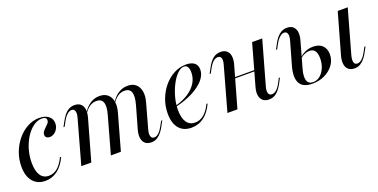

<svg xmlns="http://www.w3.org/2000/svg" viewBox="-20 -892 2691 1368"><g transform="rotate(-20 1325.0 -207.5)"><path d="M160.5 11.3Q100 11.3 66.1 -29.4Q32.3 -70.2 32.3 -142.7Q32.3 -199.2 51.6 -250Q71 -300.8 104 -340.3Q137.1 -379.8 179.8 -402.8Q222.6 -425.8 268.5 -425.8Q312.9 -425.8 339.1 -405.6Q365.3 -385.5 365.3 -350.8Q365.3 -329.8 355.6 -311.7Q346 -293.5 329.8 -282.7Q313.7 -271.8 295.2 -271.8Q280.6 -271.8 271.4 -279Q262.1 -286.3 262.1 -300Q262.1 -314.5 271 -325.8Q279.8 -337.1 291.1 -347.2Q302.4 -357.3 311.3 -367.7Q320.2 -378.2 320.2 -391.1Q320.2 -415.3 286.3 -415.3Q252.4 -415.3 221 -392.7Q189.5 -370.2 164.5 -331.5Q139.5 -292.7 125 -244Q110.5 -195.2 110.5 -143.5Q110.5 -80.6 132.3 -47.6Q154 -14.5 195.2 -14.5Q231.5 -14.5 260.5 -38.3Q289.5 -62.1 313.7 -112.1H322.6Q295.2 -51.6 253.6 -20.2Q212.1 11.3 160.5 11.3Z M962.9 11.3Q934.7 11.3 917.3 -3.2Q900 -17.7 896 -44Q891.9 -70.2 900.8 -104L950 -277.4Q966.9 -338.7 956 -369.4Q945.2 -400 906.5 -400Q878.2 -400 854 -383.1Q829.8 -366.1 808.9 -332.3L808.1 -337.9Q833.1 -381.5 866.5 -403.6Q900 -425.8 938.7 -425.8Q977.4 -425.8 1000.4 -406Q1023.4 -386.3 1030.2 -350.8Q1037.1 -315.3 1023.4 -267.7L972.6 -84.7Q962.9 -51.6 969 -33.1Q975 -14.5 993.5 -14.5Q1012.1 -14.5 1029.4 -31Q1046.8 -47.6 1063.7 -79.8L1079.8 -109.7H1088.7L1070.2 -75.8Q1059.7 -54.8 1044.8 -35.1Q1029.8 -15.3 1010.1 -2Q990.3 11.3 962.9 11.3ZM434.7 0 526.6 -329.8Q536.3 -362.1 530.6 -381Q525 -400 505.6 -400Q488.7 -400 470.6 -383.9Q452.4 -367.7 435.5 -334.7L419.4 -304.8H410.5L429 -339.5Q440.3 -360.5 454.8 -380.2Q469.4 -400 489.5 -412.9Q509.7 -425.8 536.3 -425.8Q565.3 -425.8 582.3 -411.3Q599.2 -396.8 603.2 -371Q607.3 -345.2 598.4 -311.3L510.5 0ZM658.9 0 736.3 -277.4Q754 -338.7 742.7 -369.4Q731.5 -400 693.5 -400Q665.3 -400 641.1 -383.5Q616.9 -366.9 595.2 -332.3L594.4 -337.9Q620.2 -381.5 653.6 -403.6Q687.1 -425.8 725.8 -425.8Q763.7 -425.8 787.1 -406Q810.5 -386.3 816.9 -350.8Q823.4 -315.3 809.7 -267.7L734.7 0Z M1268.5 11.3Q1207.3 11.3 1174.2 -28.2Q1141.1 -67.7 1141.1 -141.1Q1141.1 -197.6 1160.5 -248.8Q1179.8 -300 1213.3 -339.9Q1246.8 -379.8 1290.3 -402.8Q1333.9 -425.8 1382.3 -425.8Q1423.4 -425.8 1445.2 -408.1Q1466.9 -390.3 1466.9 -357.3Q1466.9 -317.7 1435.1 -280.6Q1403.2 -243.5 1346.4 -214.1Q1289.5 -184.7 1213.7 -166.9V-174.2Q1274.2 -191.1 1315.3 -218.5Q1356.5 -246 1378.2 -281.9Q1400 -317.7 1400 -360.5Q1400 -387.9 1390.7 -402.4Q1381.5 -416.9 1363.7 -416.9Q1339.5 -416.9 1313.7 -391.9Q1287.9 -366.9 1266.5 -325.8Q1245.2 -284.7 1231.9 -236.3Q1218.5 -187.9 1218.5 -140.3Q1218.5 -79 1240.7 -46.8Q1262.9 -14.5 1304.8 -14.5Q1340.3 -14.5 1370.2 -38.3Q1400 -62.1 1424.2 -112.1H1433.1Q1405.6 -51.6 1363.7 -20.2Q1321.8 11.3 1268.5 11.3Z M1542.7 0 1634.7 -329.8Q1644.4 -362.1 1638.7 -379.8Q1633.1 -397.6 1612.9 -397.6Q1595.2 -397.6 1578.2 -382.7Q1561.3 -367.7 1543.5 -334.7L1527.4 -304.8H1518.5L1537.1 -339.5Q1560.5 -384.7 1585.5 -405.2Q1610.5 -425.8 1643.5 -425.8Q1672.6 -425.8 1689.9 -411.3Q1707.3 -396.8 1711.3 -371Q1715.3 -345.2 1706.5 -311.3L1618.5 0ZM1636.3 -212.9 1638.7 -221.8H1866.9L1864.5 -212.9ZM1856.5 11.3Q1827.4 11.3 1810.1 -3.2Q1792.7 -17.7 1788.3 -43.5Q1783.9 -69.4 1793.5 -104L1880.6 -414.5H1957.3L1864.5 -84.7Q1855.6 -53.2 1861.3 -35.1Q1866.9 -16.9 1887.1 -16.9Q1904.8 -16.9 1922.2 -31.9Q1939.5 -46.8 1956.5 -79.8L1971.8 -109.7H1980.6L1962.9 -75.8Q1939.5 -30.6 1914.1 -9.7Q1888.7 11.3 1856.5 11.3Z M2504 11.3Q2475 11.3 2458.1 -3.2Q2441.1 -17.7 2437.1 -44Q2433.1 -70.2 2441.9 -104L2529.8 -414.5H2605.6L2512.9 -84.7Q2504 -51.6 2509.3 -33.1Q2514.5 -14.5 2533.9 -14.5Q2552.4 -14.5 2570.2 -31Q2587.9 -47.6 2605.6 -81.5L2621 -109.7H2629.8L2611.3 -75.8Q2600.8 -54.8 2585.9 -35.1Q2571 -15.3 2551.2 -2Q2531.5 11.3 2504 11.3ZM2184.7 11.3Q2113.7 11.3 2089.9 -31.9Q2066.1 -75 2088.7 -156.5L2137.9 -329.8Q2147.6 -362.1 2141.9 -381Q2136.3 -400 2116.9 -400Q2100 -400 2081.9 -383.5Q2063.7 -366.9 2046.8 -334.7L2030.6 -304.8H2021.8L2040.3 -339.5Q2050.8 -360.5 2065.7 -380.2Q2080.6 -400 2100.8 -412.9Q2121 -425.8 2147.6 -425.8Q2176.6 -425.8 2193.1 -411.3Q2209.7 -396.8 2214.1 -371Q2218.5 -345.2 2208.9 -310.5L2152.4 -108.9Q2137.9 -54.8 2148.4 -26.2Q2158.9 2.4 2192.7 2.4Q2221.8 2.4 2245.2 -16.5Q2268.5 -35.5 2282.7 -68.1Q2296.8 -100.8 2296.8 -140.3Q2296.8 -216.1 2242.7 -216.1Q2221.8 -216.1 2200 -205.6Q2178.2 -195.2 2163.7 -178.2L2164.5 -185.5Q2185.5 -208.9 2214.9 -222.2Q2244.4 -235.5 2275.8 -235.5Q2321.8 -235.5 2346.8 -210.9Q2371.8 -186.3 2371.8 -143.5Q2371.8 -100 2346.4 -64.9Q2321 -29.8 2278.6 -9.3Q2236.3 11.3 2184.7 11.3Z"/></g></svg>

Font: Playfair 144pt
Style: Italic
Weight: 400
Italic angle: -15.6°
Designer: Claus Eggers Sørensen
Foundry: Claus Eggers Sørensen
Version: Version 2.001;gftools[0.9.30]